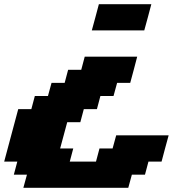

<svg xmlns="http://www.w3.org/2000/svg" viewBox="-20 -770 915 915"><path d="M91.3 125H591.3L608.4 62.5H670.9L687.5 0H750Q755.4 -21 766.6 -62.5Q777.8 -104 783.7 -125H533.7L516.6 -62.5H454.1L437.5 0H312.5L329.1 -62.5H266.6Q272 -83 283.4 -124.8Q294.9 -166.5 300.3 -187.5H362.8L379.4 -250H441.9L458.5 -312.5H521L538.1 -375H600.6Q606.4 -395.5 617.4 -437.3Q628.4 -479 633.8 -500H383.8L367.2 -437.5H304.7L288.1 -375H225.6L208.5 -312.5H146L129.4 -250H66.9Q55.7 -208 33.4 -125Q11.2 -42 0 0H62.5L45.9 62.5H108.4ZM417.5 -625H667.5Q673.3 -645.5 684.6 -687.5Q695.8 -729.5 701.2 -750H451.2Q445.8 -729.5 434.6 -687.7Q423.3 -646 417.5 -625Z"/></svg>

Font: Faithful 32x
Style: BoldOblique
Weight: 400
Foundry: Faithful Resource Pack
Version: Version 1.0; January 27, 2023